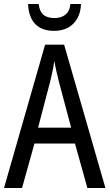

<svg xmlns="http://www.w3.org/2000/svg" viewBox="-20 -938 547 958"><path d="M416 0 354 -222H152L90 0H0L205 -715H300L506 0ZM274 -530Q271 -545 266 -563.5Q261 -582 257.5 -601Q254 -620 251 -634Q249 -617 245.5 -599Q242 -581 238 -564Q234 -547 230 -530L170 -301H335ZM384 -918Q383 -877 366 -846.5Q349 -816 319.5 -800Q290 -784 250 -784Q189 -784 156 -818Q123 -852 120 -918H173Q176 -893 185.5 -877.5Q195 -862 212 -855Q229 -848 252 -848Q274 -848 291 -855.5Q308 -863 318.5 -878Q329 -893 331 -918Z"/></svg>

Font: Noto Sans Arabic Condensed
Style: Regular
Weight: 400
Width: 3
Designer: Monotype Design Team, Nadine Chahine, Nizar Qandah and Khaled Hosny
Foundry: Monotype Imaging Inc.
Version: Version 2.012